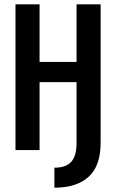

<svg xmlns="http://www.w3.org/2000/svg" viewBox="-20 -714 540 893"><path d="M448 -694V-49Q448 57 392.5 108Q337 159 233 159V66Q286 66 311 39Q336 12 336 -49V-332H164V-16H52V-694H164V-426H336V-694Z"/></svg>

Font: D2Coding
Style: Bold
Weight: 700
Monospace: yes
Designer: Yong-Rak Park; Jeong-Hwan Yoon; Sang-Min Lee;
Foundry: NHN Corporation
Version: Version 1.3.2; Build 20180524